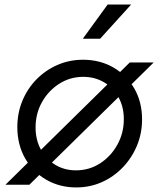

<svg xmlns="http://www.w3.org/2000/svg" viewBox="-20 -810 698 842"><path d="M4 0 549 -536H654L109 0ZM56 -253Q56 -314 78 -367.5Q100 -421 139.5 -461.5Q179 -502 231.5 -525Q284 -548 344 -548Q418 -548 476.5 -514.5Q535 -481 569 -422Q603 -363 603 -286Q603 -225 580.5 -171Q558 -117 518 -75.5Q478 -34 426 -11Q374 12 314 12Q242 12 183.5 -21.5Q125 -55 90.5 -115Q56 -175 56 -253ZM523 -287Q523 -341 500 -383Q477 -425 436.5 -449Q396 -473 345 -473Q287 -473 239.5 -442.5Q192 -412 164 -362Q136 -312 136 -251Q136 -197 159 -154.5Q182 -112 222 -87.5Q262 -63 313 -63Q372 -63 419.5 -94Q467 -125 495 -176Q523 -227 523 -287ZM343 -640 452 -790H555L419 -640Z"/></svg>

Font: Kosmopol Plus Jakarta Sans Italic It
Style: Regular
Weight: 400
Italic angle: -8.04999°
Designer: Gumpita Rahayu
Foundry: Tokotype
Version: Version 2.006